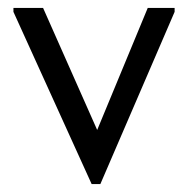

<svg xmlns="http://www.w3.org/2000/svg" viewBox="-20 -460 476 486"><path d="M226 -131 354 -440H422V-430L234 6H212L14 -430V-440H89Z"/></svg>

Font: Tilda Sans
Style: Regular
Weight: 400
Designer: ParaType Ltd
Foundry: ParaType Ltd
Version: Version 1.002W